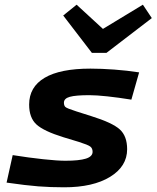

<svg xmlns="http://www.w3.org/2000/svg" viewBox="-20 -783 666 817"><path d="M521 -148Q521 -75 448.5 -30.5Q376 14 253 14Q195 14 143 10Q91 6 8 -6L34 -123Q103 -112 163.5 -105.5Q224 -99 258 -99Q317 -99 345.5 -108Q374 -117 374 -137Q374 -152 364 -159.5Q354 -167 316 -179L250 -199Q166 -225 135 -253.5Q104 -282 104 -338Q104 -413 170 -452Q236 -491 365 -491Q411 -491 466 -487Q521 -483 572 -475L539 -359Q483 -368 436.5 -373Q390 -378 360 -378Q302 -378 277 -371Q252 -364 252 -346Q252 -334 258 -328Q264 -322 305 -309L368 -289Q458 -261 489.5 -232.5Q521 -204 521 -148ZM371 -558 249 -717 306 -763 418 -660 588 -763 626 -706 433 -558Z"/></svg>

Font: Intel One Mono
Style: Bold Italic
Weight: 700
Italic angle: -16°
Monospace: yes
Designer: Fred Shallcrass
Foundry: Frere-Jones Type LLC
Version: Version 1.400;hotconv 1.1.0;makeotfexe 2.6.0;FJTRelease1.4